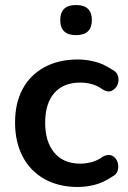

<svg xmlns="http://www.w3.org/2000/svg" viewBox="-20 -735 511 765"><path d="M290 10Q214 10 157.5 -21.5Q101 -53 70.5 -111Q40 -169 40 -247Q40 -325 70.5 -381Q101 -437 157.5 -467.5Q214 -498 290 -498Q324 -498 359 -489Q394 -480 426 -458Q446 -449 450.5 -431Q455 -413 448 -397Q441 -381 425.5 -373.5Q410 -366 390 -378Q368 -394 345 -400Q322 -406 300 -406Q233 -406 196.5 -364.5Q160 -323 160 -246Q160 -170 196.5 -126.5Q233 -83 300 -83Q322 -83 345 -89Q368 -95 390 -111Q411 -122 426 -115Q441 -108 447.5 -91.5Q454 -75 449.5 -57Q445 -39 425 -30Q393 -8 358.5 1Q324 10 290 10ZM283 -595Q220 -595 220 -655Q220 -715 283 -715Q346 -715 346 -655Q346 -595 283 -595Z"/></svg>

Font: Chiron GoRound TC M
Style: Regular
Weight: 500
Designer: Ryoko NISHIZUKA 西塚涼子 (kana, bopomofo & ideographs); Paul D. Hunt (Latin, Greek & Cyrillic); Sandoll Communications 산돌커뮤니
Foundry: Adobe
Version: Version 1.000;hotconv 1.1.1;makeotfexe 2.6.0